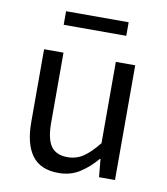

<svg xmlns="http://www.w3.org/2000/svg" viewBox="-77 -723 698 801"><g transform="rotate(10 272.0 -323.0)"><path d="M224 12Q147.3 12 111.5 -36.5Q75.7 -85 75.7 -178V-486H157.9V-188.7Q157.9 -120.8 179.5 -90.2Q201.2 -59.5 249.3 -59.5Q286.4 -59.5 315.7 -79Q345 -98.5 379.6 -141.5V-486H461.7V0H394L387 -75.9H384.3Q350.8 -36.3 312.4 -12.2Q274 12 224 12ZM138.5 -600.6V-658.1H403.6V-600.6Z"/></g></svg>

Font: Source Sans Variable
Style: Regular
Weight: 200
Designer: Paul D. Hunt
Foundry: Adobe Systems Incorporated
Version: Version 3.006;hotconv 1.0.111;makeotfexe 2.5.65597